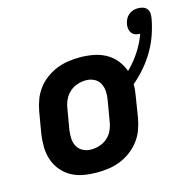

<svg xmlns="http://www.w3.org/2000/svg" viewBox="-102 -780 889 889"><g transform="rotate(-15 343.0 -335.0)"><path d="M257 8Q224 8 192.5 2.5Q161 -3 134.5 -17.5Q108 -32 88.5 -55.5Q69 -79 59 -108Q49 -137 48.5 -169.5Q48 -202 53 -234L70 -334Q75 -362 85 -389Q95 -416 112.5 -439.5Q130 -463 154.5 -481Q179 -499 206 -509.5Q233 -520 261 -524Q289 -528 316 -528Q349 -528 381 -522Q413 -516 440 -501Q467 -486 486.5 -462Q506 -438 516 -409Q549 -441 574.5 -480Q600 -519 615 -561Q603 -561 592.5 -564.5Q582 -568 575.5 -576.5Q569 -585 567 -596.5Q565 -608 567 -619Q569 -631 574.5 -642.5Q580 -654 590 -662.5Q600 -671 612 -674.5Q624 -678 636 -678Q648 -678 659.5 -674Q671 -670 678 -661Q685 -652 685.5 -639.5Q686 -627 684 -615Q677 -577 664 -539.5Q651 -502 630.5 -467Q610 -432 583.5 -401Q557 -370 525 -343Q526 -329 524 -314.5Q522 -300 520 -286L504 -186Q499 -158 489 -131Q479 -104 461 -80.5Q443 -57 418.5 -39Q394 -21 367.5 -10.5Q341 0 312.5 4Q284 8 257 8ZM257 -102Q278 -102 298.5 -108.5Q319 -115 335.5 -129.5Q352 -144 361 -164Q370 -184 373 -204L390 -304Q394 -325 392.5 -345.5Q391 -366 382 -383Q373 -400 355 -409Q337 -418 317 -418Q296 -418 275.5 -411.5Q255 -405 238.5 -390.5Q222 -376 212.5 -356Q203 -336 200 -316L183 -216Q180 -195 181 -174.5Q182 -154 191.5 -137Q201 -120 219 -111Q237 -102 257 -102Z"/></g></svg>

Font: Iosevka Extrabold Extended
Style: Italic
Weight: 800
Width: 7
Italic angle: -9°
Monospace: yes
Designer: Belleve Invis
Foundry: Belleve Invis
Version: Version 32.5.0; ttfautohint (v1.8.4)